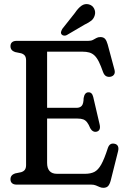

<svg xmlns="http://www.w3.org/2000/svg" viewBox="-20 -899 614 935"><path d="M162.6 -373.9H352.5Q369.5 -373.9 378.2 -383.8Q386.8 -393.6 387.3 -421.4Q389.7 -435.3 395.3 -442.1Q400.8 -448.9 409.3 -449.5Q428.3 -451 434 -426.8L465.2 -293Q468.6 -278.8 465.1 -269.8Q461.5 -260.9 451.8 -258.1Q442.3 -255.3 433.8 -259.7Q425.3 -264.1 419.7 -274.3Q412.1 -293.1 404.2 -303.2Q396.3 -313.4 385.7 -317.5Q375 -321.6 358.2 -321.6H162.6ZM31 -674.1Q31 -686.8 38.8 -693.4Q46.5 -700 60.8 -700H409.5Q424 -700 432.9 -704.8Q441.7 -709.5 449.7 -714Q457.6 -718.5 468.9 -718.5Q483.8 -718.5 491.6 -709.8Q499.3 -701.2 504.4 -682.6L537.4 -559.8Q541.3 -545.5 535.8 -536.7Q530.3 -528 518.8 -525.4Q507 -523.1 497.4 -527.8Q487.8 -532.6 482.1 -547.5Q471.2 -578.6 461.4 -598.4Q451.5 -618.2 440.2 -628.8Q428.9 -639.4 414.7 -643.4Q400.4 -647.4 381.1 -647.4H209.4V-105.5Q209.4 -79.6 221.5 -66.1Q233.5 -52.6 257.7 -52.6H394.2Q421.2 -52.6 439.5 -61.8Q457.8 -71 473 -98Q488.1 -125 505.3 -178.4Q510.1 -192.1 518.5 -196.9Q526.8 -201.6 537.7 -199Q549.7 -196.7 554.3 -187Q558.8 -177.2 554.8 -161.8L519.3 -20.3Q514.4 -1.8 506.6 6.9Q498.7 15.6 483 15.6Q473.6 15.6 465.1 11.7Q456.5 7.8 446.8 3.9Q437.1 0 424.4 0H60.8Q46.5 0 38.8 -6.8Q31 -13.5 31 -25.9Q31 -46.7 53.3 -54.4L83 -60.5Q95.8 -64.6 101.4 -72.8Q107 -81 107 -95.1V-604.9Q107 -619.3 101.4 -627.3Q95.8 -635.4 83 -639.5L53.3 -645.6Q31 -653.3 31 -674.1ZM344.7 -835.9Q360.7 -859.8 377 -871.2Q393.3 -882.6 412.7 -877.7Q430.1 -873 438.2 -857.5Q446.2 -841.9 441.7 -825.6Q436.9 -808.5 425.1 -798.8Q413.3 -789.2 391.6 -778.9L304.7 -727.9Q298.3 -724.8 291.2 -725.6Q284.1 -726.5 279.9 -731.5Q275.5 -737.6 277.5 -744.6Q279.5 -751.6 283.5 -758.5Z"/></svg>

Font: Fraunces 144pt S100 Black
Style: Regular
Weight: 900
Version: Version 1.000